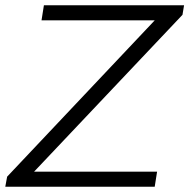

<svg xmlns="http://www.w3.org/2000/svg" viewBox="-38 -706 716 726"><path d="M-18 0H547L556 -57H91L652 -650L658 -686H128L119 -629H547L-11 -38Z"/></svg>

Font: Archivo ExtraLight
Style: Italic
Weight: 200
Italic angle: -10°
Designer: Hector Gatti
Foundry: Omnibus-Type
Version: Version 2.001